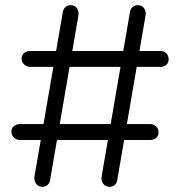

<svg xmlns="http://www.w3.org/2000/svg" viewBox="-20 -720 694 740"><path d="M143 0Q127.5 0 119 -12Q110.5 -24 113 -40.8L222.2 -674.2Q224.5 -686 232.5 -693Q240.5 -700 252 -700Q267.8 -700 276.4 -688.4Q285 -676.8 282.2 -660L173 -25.8Q171.5 -14.2 163.1 -7.1Q154.8 0 143 0ZM597.8 -462.2H96.2Q82.2 -462.2 72.8 -471.8Q63.2 -481.2 63.2 -494.5Q63.2 -507.5 72.8 -515.5Q82.2 -523.5 95.5 -523.5H597.8Q611.8 -523.5 620.9 -514.4Q630 -505.2 630 -491.2Q630 -478.2 620.9 -470.2Q611.8 -462.2 597.8 -462.2ZM402 0Q386.2 0 377.6 -12Q369 -24 371.8 -40.8L481 -674.2Q483.2 -686 491.2 -693Q499.2 -700 511 -700Q526.5 -700 535.1 -688.4Q543.8 -676.8 541 -660L431.8 -25.8Q430.2 -14.2 422 -7.1Q413.8 0 402 0ZM558.8 -180.5H56.2Q43 -180.5 33.5 -190Q24 -199.5 24 -212.8Q24 -225.8 33.5 -233.8Q43 -241.8 56.2 -241.8H558.8Q572.8 -241.8 581.9 -232.6Q591 -223.5 591 -209.5Q591 -196.5 581.9 -188.5Q572.8 -180.5 558.8 -180.5Z"/></svg>

Font: Quicksand Variable Light
Style: Regular
Weight: 300
Designer: Andrew Paglinawan
Foundry: Andrew Paglinawan
Version: Version 3.004